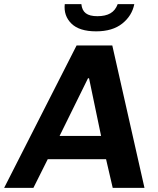

<svg xmlns="http://www.w3.org/2000/svg" viewBox="-62 -905 760 925"><path d="M-42 0 307 -686H479L634 0H481L449 -138H168L99 0ZM225 -250H425L367 -528H362ZM401 -754Q320 -754 282 -791.5Q244 -829 250 -885H330Q333 -855 351.5 -841Q370 -827 407 -827Q446 -827 470 -841Q494 -855 505 -885H585Q574 -829 527 -791.5Q480 -754 401 -754Z"/></svg>

Font: Chivo Medium SemiBold
Style: Italic
Weight: 600
Italic angle: -8.05°
Version: Version 2.002